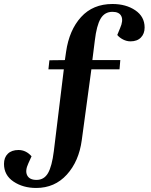

<svg xmlns="http://www.w3.org/2000/svg" viewBox="-79 -743 750 956"><path d="M103 152.8Q140.6 152.8 160.2 118.7Q179.7 84.5 189 9.8L238.8 -397.9H162.1L167 -442.9L244.1 -443.8L250 -484.9Q265.6 -593.3 324.7 -658.2Q383.8 -723.1 481 -723.1Q548.3 -723.1 594.7 -691.7Q641.1 -660.2 641.1 -606Q641.1 -575.2 622.6 -556.2Q604 -537.1 570.8 -537.1Q552.2 -537.1 534.2 -546.1Q516.1 -555.2 504.9 -568.8L519 -603Q535.6 -640.6 525.1 -662.4Q514.6 -684.1 481 -684.1Q441.9 -684.1 421.9 -649.9Q401.9 -615.7 393.1 -541L380.9 -443.8H520L516.1 -397.9H376L328.1 -44.9Q314 60.1 253.7 126.5Q193.4 192.9 101.1 192.9Q35.6 192.9 -11.7 161.1Q-59.1 129.4 -59.1 73.2Q-59.1 41 -40 22.5Q-21 3.9 13.2 3.9Q50.3 3.9 78.1 35.2L62 70.8Q44.9 107.4 56.4 130.1Q67.9 152.8 103 152.8Z"/></svg>

Font: Literata SemiBold
Style: Italic
Weight: 650
Italic angle: -2.39999°
Designer: Latin by Veronika Burian and Jose Scaglione. Greek by Irene Vlachou. Cyrillic by Vera Evstafieva
Foundry: TypeTogether
Version: Version 3.021